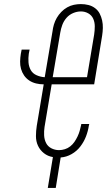

<svg xmlns="http://www.w3.org/2000/svg" viewBox="-20 -763 540 940"><path d="M214 157 239 6Q214 2 195 -13Q176 -28 166 -49.5Q156 -71 156 -96.5Q156 -122 160 -147L194 -350Q175 -350 156.5 -354.5Q138 -359 123 -369Q108 -379 98 -393.5Q88 -408 83 -425.5Q78 -443 78.5 -462Q79 -481 82 -500L86 -520H125L121 -500Q118 -479 119.5 -458Q121 -437 130.5 -420Q140 -403 159.5 -394.5Q179 -386 199 -385L237 -609Q239 -626 244 -643Q249 -660 258 -675.5Q267 -691 280 -704.5Q293 -718 309 -727Q325 -736 342 -739.5Q359 -743 376 -743Q395 -743 413 -738.5Q431 -734 445.5 -723Q460 -712 468 -696.5Q476 -681 480 -663Q484 -645 483.5 -626Q483 -607 480 -588L441 -350H233L198 -141Q195 -121 196 -100.5Q197 -80 205.5 -63Q214 -46 231.5 -37Q249 -28 269 -28Q283 -28 297.5 -32.5Q312 -37 324 -46.5Q336 -56 344.5 -68.5Q353 -81 359.5 -94.5Q366 -108 370 -122Q374 -136 377 -150L378 -156H417L415 -148Q411 -121 401 -95Q391 -69 373.5 -46Q356 -23 330.5 -8.5Q305 6 277 8L253 157ZM238 -385H406L441 -594Q444 -614 444 -634Q444 -654 436.5 -671Q429 -688 412.5 -697.5Q396 -707 376 -707Q357 -707 338 -699Q319 -691 305.5 -675.5Q292 -660 285 -641Q278 -622 275 -603Z"/></svg>

Font: Iosevka Term Curly Extralight
Style: Italic
Weight: 200
Italic angle: -9°
Designer: Belleve Invis
Foundry: Belleve Invis
Version: Version 32.3.0